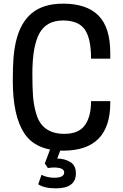

<svg xmlns="http://www.w3.org/2000/svg" viewBox="-20 -812 670 1050"><path d="M395 5ZM286 218Q223 218 189 196L207 144Q238 160 277 160Q331 160 331 131Q331 104 274 104Q264 104 257 105Q250 106 242 107L225 82L254 5H312L293 55Q332 55 363.5 73.5Q395 92 395 136Q395 218 286 218ZM325 12Q175 12 112.5 -83.5Q50 -179 50 -370Q50 -442 53.5 -490.5Q57 -539 67 -584Q91 -688 154 -740Q217 -792 325 -792Q454 -792 518.5 -727Q583 -662 583 -522V-491H478Q478 -603 443 -651.5Q408 -700 325 -700Q234 -700 195.5 -629.5Q157 -559 157 -410Q157 -335 160.5 -287Q164 -239 176 -198Q205 -80 332 -80Q410 -80 444 -127Q478 -174 478 -259H583V-249Q583 12 325 12Z"/></svg>

Font: Tanohe Sans Medium
Style: Regular
Weight: 500
Designer: Village Type and Design LLC
Foundry: Cooper Hewitt Smithsonian Design Museum
Version: Version 1.00;September 29, 2021;FontCreator 13.0.0.2655 64-b